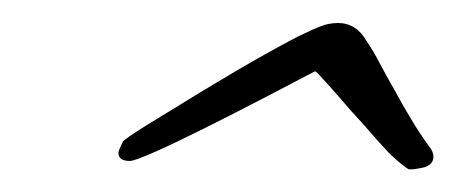

<svg xmlns="http://www.w3.org/2000/svg" viewBox="-20 -467 410 167"><path d="M335 -320Q323 -328 310 -343Q297 -358 285 -371Q273 -385 264 -395Q261 -398 258.5 -401Q256 -404 254 -405Q235 -395 209 -381.5Q183 -368 158 -355.5Q133 -343 115 -335Q97 -327 93 -327Q83 -327 83 -334Q83 -336 87 -344L86 -343Q88 -346 109 -359Q130 -372 158 -389Q186 -406 211 -420Q236 -434 245 -438Q251 -441 258.5 -444Q266 -447 274 -447Q290 -447 299 -431Q304 -424 310 -412.5Q316 -401 323 -389Q330 -376 337.5 -363.5Q345 -351 353 -340Q357 -335 357 -331Q357 -323 347 -321Q337 -319 335 -320Z"/></svg>

Font: WindSong Medium
Style: Regular
Weight: 500
Designer: Robert E. Leuschke
Foundry: Robert E. Leuschke
Version: Version 1.010; ttfautohint (v1.8.3)